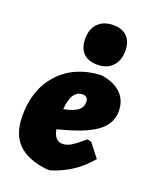

<svg xmlns="http://www.w3.org/2000/svg" viewBox="-138 -799 711 888"><g transform="rotate(20 218.0 -355.0)"><path d="M265 -721Q309 -721 333 -696.5Q357 -672 357 -627Q357 -579 330 -551Q303 -523 257 -523Q211 -523 187 -547.5Q163 -572 163 -618Q163 -666 190.5 -693.5Q218 -721 265 -721ZM404 -112Q330 -23 218 11H202Q105 0 58.5 -47.5Q12 -95 12 -183Q12 -314 86 -395Q160 -476 287 -484L303 -482Q362 -471 393 -438Q424 -405 424 -354Q424 -292 367.5 -251Q311 -210 181 -178Q191 -124 230 -124Q250 -124 270.5 -136Q291 -148 332 -183L352 -179ZM241 -371Q186 -371 179 -276Q228 -286 248 -301.5Q268 -317 268 -343Q268 -371 241 -371Z"/></g></svg>

Font: Alegreya Sans SC Black
Style: Italic
Weight: 900
Italic angle: -7°
Designer: Juan Pablo del Peral
Foundry: Huerta Tipografica
Version: Version 2.007